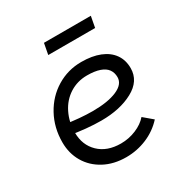

<svg xmlns="http://www.w3.org/2000/svg" viewBox="-163 -830 927 965"><g transform="rotate(-30 300.0 -347.5)"><path d="M54 -220Q54 -305 92 -374.5Q130 -444 195 -483.5Q260 -523 338 -523Q400 -523 445 -505Q490 -487 514 -453Q538 -419 538 -372Q538 -298 463 -257.5Q388 -217 279 -217Q196 -217 93 -235L104 -294Q193 -280 265 -280Q353 -280 405.5 -302.5Q458 -325 458 -366Q458 -392 444.5 -411Q431 -430 402 -440Q373 -450 329 -450Q273 -450 228 -421.5Q183 -393 158 -342.5Q133 -292 133 -231Q133 -159 180 -113.5Q227 -68 307 -68Q353 -68 395 -85.5Q437 -103 462 -132L514 -88Q473 -43 416 -19Q359 5 296 5Q224 5 169 -24.5Q114 -54 84 -105Q54 -156 54 -220ZM224 -700H496L484 -636H212Z"/></g></svg>

Font: Fixel Italic Variable Display Thin
Style: Italic
Weight: 100
Italic angle: -10°
Designer: AlfaBravo + MacPaw
Foundry: Kyrylo Tkachov, Marchela Mozhyna, Serhii Makarenko, Maria Weinstein, Zakhar Kryvoshyya
Version: Version 1.210;Glyphs 3.2 (3217)